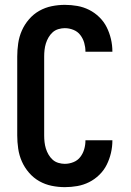

<svg xmlns="http://www.w3.org/2000/svg" viewBox="-20 -763 540 791"><path d="M247 8Q220 8 193 2.5Q166 -3 142 -16.5Q118 -30 99.5 -51.5Q81 -73 70 -98Q59 -123 55 -150.5Q51 -178 51 -205V-530Q51 -557 55 -584.5Q59 -612 70 -637Q81 -662 99.5 -683.5Q118 -705 142 -718.5Q166 -732 193 -737.5Q220 -743 247 -743Q273 -743 298.5 -738.5Q324 -734 347 -722.5Q370 -711 389 -692.5Q408 -674 419.5 -651Q431 -628 437 -602.5Q443 -577 443 -551Q443 -551 443 -551Q443 -551 443 -550H332Q332 -551 332 -551Q332 -551 332 -551Q332 -569 327 -586.5Q322 -604 311 -618.5Q300 -633 282.5 -640Q265 -647 247 -647Q234 -647 220.5 -643Q207 -639 197 -630Q187 -621 180 -609Q173 -597 169 -584Q165 -571 163.5 -557.5Q162 -544 162 -530V-205Q162 -191 163.5 -177.5Q165 -164 169 -151Q173 -138 180 -126Q187 -114 197 -105Q207 -96 220.5 -92Q234 -88 247 -88Q265 -88 282.5 -95Q300 -102 311 -116.5Q322 -131 327 -148.5Q332 -166 332 -184Q332 -184 332 -184Q332 -184 332 -185H443Q443 -184 443 -184Q443 -184 443 -184Q443 -158 437 -132.5Q431 -107 419.5 -84Q408 -61 389 -42.5Q370 -24 347 -12.5Q324 -1 298.5 3.5Q273 8 247 8Z"/></svg>

Font: Iosevka SS08 Regular
Style: Bold
Weight: 700
Monospace: yes
Designer: Belleve Invis
Foundry: Belleve Invis
Version: Version 16.3.4; ttfautohint (v1.8.4)